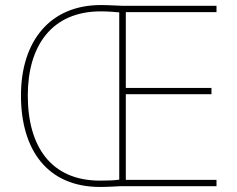

<svg xmlns="http://www.w3.org/2000/svg" viewBox="-20 -737 939 760"><path d="M379 -717C178 -717 63 -574 63 -359C63 -143 168 3 376 3C409 3 434 1 456 0H837V-25H478V-364H817V-389H478V-689H837V-714H466C431 -715 412 -717 379 -717ZM379 -692C412 -692 437 -689 452 -688V-26C434 -23 409 -22 376 -22C182 -22 90 -157 90 -359C90 -556 185 -692 379 -692Z"/></svg>

Font: Noto Sans Gurmukhi UI Thin
Style: Regular
Weight: 100
Designer: Jelle Bosma - Monotype Design Team
Foundry: Monotype Imaging Inc.
Version: Version 2.004